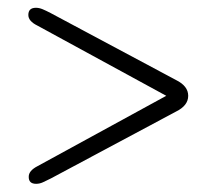

<svg xmlns="http://www.w3.org/2000/svg" viewBox="-20 -582 552 481"><path d="M51 -544.5Q51 -562.5 70 -562.5Q78 -562.5 86.5 -559Q95 -555.5 106.5 -549.5L421 -381.5Q451.5 -366.5 451.5 -342Q451.5 -317.5 421 -302.5L107.5 -135Q95.5 -129 87.2 -125.2Q79 -121.5 70.5 -121.5Q51.5 -121.5 52 -139.5Q52 -154.5 74.5 -166L396.5 -342L73.5 -518Q51 -529 51 -544.5Z"/></svg>

Font: Fraunces 9pt Soft Light
Style: Regular
Weight: 300
Version: Version 1.000;[0bf87f6ff]